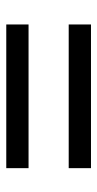

<svg xmlns="http://www.w3.org/2000/svg" viewBox="131 -658 310 612"><g transform="rotate(-90 286.0 -352.0)"><path d="M56 -416V-487H514V-416ZM56 -217V-288H514V-217Z"/></g></svg>

Font: Noto Sans Living
Style: Regular
Weight: 400
Designer: Monotype Design Team
Foundry: Monotype Imaging Inc.
Version: Version 2.013; ttfautohint (v1.8.4.7-5d5b)